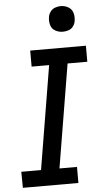

<svg xmlns="http://www.w3.org/2000/svg" viewBox="-63 -999 557 1037"><g transform="rotate(-5 216.0 -480.0)"><path d="M18 0H319V-87H224L317 -648H424V-735H122V-648H217L124 -87H17ZM307 -821Q322 -821 337.5 -826Q353 -831 363 -844.5Q373 -858 375 -873Q379 -896 373 -917Q367 -938 348 -949Q329 -960 307 -960Q292 -960 276.5 -954.5Q261 -949 251 -935.5Q241 -922 239 -907Q235 -885 241 -863.5Q247 -842 266 -831.5Q285 -821 307 -821Z"/></g></svg>

Font: Iosevka Sparkle Medium
Style: Italic
Weight: 500
Italic angle: -9°
Designer: Belleve Invis
Foundry: Belleve Invis
Version: Version 4.5.0; ttfautohint (v1.8.3)